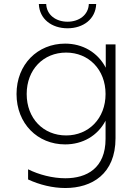

<svg xmlns="http://www.w3.org/2000/svg" viewBox="-20 -745 705 964"><path d="M121 105V156C179 183 245 199 308 199C441 199 560 129 560 -51V-522H511V-405C471 -482 395 -526 307 -526C169 -526 63 -422 63 -273C63 -124 169 -20 307 -20C395 -20 470 -63 510 -139V-48C510 100 415 150 308 150C244 150 175 132 121 105ZM312 -65C198 -65 114 -150 114 -273C114 -396 198 -481 312 -481C425 -481 510 -396 510 -273C510 -150 425 -65 312 -65ZM319 -603C398 -603 460 -649 463 -725H426C424 -670 377 -636 319 -636C261 -636 214 -670 212 -725H175C178 -649 240 -603 319 -603Z"/></svg>

Font: Chess Sans Light
Style: Regular
Weight: 300
Designer: Wolf Bōese
Foundry: Wolf Bōese
Version: Version 7.223;Glyphs 3.3 (3306)